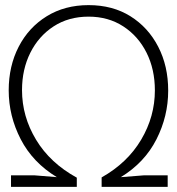

<svg xmlns="http://www.w3.org/2000/svg" viewBox="-20 -730 690 750"><path d="M23 0V-45H116L202 -38Q108 -95 61 -186Q14 -277 14 -377Q14 -472 53 -547.5Q92 -623 162.5 -666.5Q233 -710 326 -710Q420 -710 489.5 -666.5Q559 -623 598 -547.5Q637 -472 637 -376Q637 -276 591 -185.5Q545 -95 452 -38L541 -45H635V0H377V-37Q478 -94 531.5 -184.5Q585 -275 585 -377Q585 -459 552.5 -524Q520 -589 461.5 -627Q403 -665 326 -665Q248 -665 189.5 -627Q131 -589 98.5 -524Q66 -459 66 -378Q66 -275 121 -184Q176 -93 280 -36V0Z"/></svg>

Font: Azeret Mono Thin
Style: Regular
Weight: 100
Designer: Martin Vácha
Foundry: Displaay
Version: Version 1.002